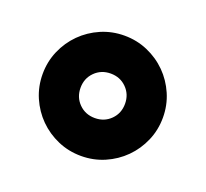

<svg xmlns="http://www.w3.org/2000/svg" viewBox="-70 -794 531 495"><g transform="rotate(20 195.0 -547.0)"><path d="M195 -382Q161 -382 131 -395Q101 -408 78.5 -430.5Q56 -453 43 -483Q30 -513 30 -547Q30 -581 43 -611Q56 -641 78.5 -663.5Q101 -686 131 -699Q161 -712 195 -712Q229 -712 259 -699Q289 -686 311.5 -663.5Q334 -641 347 -611Q360 -581 360 -547Q360 -513 347 -483Q334 -453 311.5 -430.5Q289 -408 259 -395Q229 -382 195 -382ZM195 -486Q221 -486 238.5 -503.5Q256 -521 256 -547Q256 -573 238.5 -590.5Q221 -608 195 -608Q169 -608 151.5 -590.5Q134 -573 134 -547Q134 -521 151.5 -503.5Q169 -486 195 -486Z"/></g></svg>

Font: Golos Text DemiBold
Style: Regular
Weight: 600
Designer: A.Korolkova, Vitaly Kuzmin
Foundry: ParaType Ltd
Version: Version 2.002